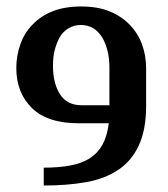

<svg xmlns="http://www.w3.org/2000/svg" viewBox="-20 -384 524 598"><path d="M30.8 -171.9Q30.8 -210.4 43.5 -246.1Q55.7 -281.2 81.5 -307.6Q107.9 -335 144.5 -349.1Q182.1 -363.8 232.9 -363.8Q284.7 -363.8 321.3 -348.6Q358.4 -333.5 384.3 -306.6Q409.7 -280.3 422.4 -245.6Q435.1 -210.4 435.1 -171.9V-54.2Q435.1 20.5 412.1 69.3Q389.6 117.7 347.7 145.5Q305.7 173.3 247.1 183.6Q188 193.8 116.2 193.8V138.2Q163.1 138.2 199.7 131.3Q235.4 124.5 259.8 108.9Q284.7 92.8 299.3 66.4Q313.5 40.5 318.8 0H226.1Q127.4 0 79.6 -47.4Q30.8 -95.2 30.8 -171.9ZM320.8 -170.9Q320.8 -201.7 315.4 -223.6Q309.1 -249.5 298.8 -266.6Q287.1 -285.6 271.5 -295.4Q253.9 -306.2 231.9 -306.2Q210.4 -306.2 193.4 -295.9Q176.3 -285.6 166.5 -268.6Q156.2 -251 150.4 -228Q145 -207 145 -179.2Q145 -124.5 167 -90.3Q189 -56.2 233.9 -56.2H320.8Z"/></svg>

Font: SimahzazaarabicW05-Medium
Style: Regular
Weight: 500
Designer: Ahmed zaza
Foundry: Ahmed zaza
Version: Version 1.001